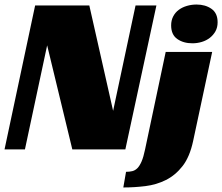

<svg xmlns="http://www.w3.org/2000/svg" viewBox="-20 -659 980 847"><path d="M533 0H299L188 -459L90 0H0L135 -635H374L479 -170L578 -635H670ZM832 -37Q817 33 785.5 73.5Q754 114 712 135Q670 156 621.5 162Q573 168 524 168L536 99Q551 99 563.5 96Q576 93 586 83Q596 73 604.5 53.5Q613 34 620 0L711 -430H916ZM940 -561Q940 -538 930.5 -521Q921 -504 905.5 -492Q890 -480 870 -474Q850 -468 829 -468Q789 -468 762 -487Q735 -506 735 -547Q735 -569 744 -586.5Q753 -604 768.5 -615.5Q784 -627 804.5 -633Q825 -639 847 -639Q886 -639 913 -620Q940 -601 940 -561Z"/></svg>

Font: Racing Sans One
Style: Regular
Weight: 400
Designer: Pablo Impallari, Rodrigo Fuenzalida
Foundry: Pablo Impallari, Rodrigo Fuenzalida
Version: Version 1.001; ttfautohint (v0.8) -G 200 -r 50